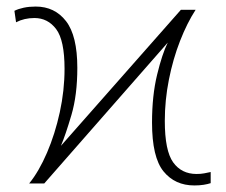

<svg xmlns="http://www.w3.org/2000/svg" viewBox="-20 -560 691 586"><path d="M69 0Q99 -37 123.5 -94Q148 -151 162.5 -217.5Q177 -284 177 -350Q177 -437 151.5 -471Q126 -505 85 -505Q54 -505 29 -492L24 -527Q36 -533 52.5 -536.5Q69 -540 89 -540Q147 -540 181.5 -495.5Q216 -451 216 -353Q216 -270 198 -209Q180 -148 166 -115L532 -530H577Q551 -490 529.5 -435Q508 -380 495.5 -317Q483 -254 483 -191Q483 -100 508.5 -64.5Q534 -29 580 -29Q593 -29 603.5 -31Q614 -33 623 -35V-1Q614 2 601.5 4Q589 6 573 6Q514 6 479 -37Q444 -80 444 -186Q444 -268 459.5 -332Q475 -396 492 -430L115 0Z"/></svg>

Font: Noto Sans ExtraLight
Style: Regular
Weight: 200
Designer: Monotype Design Team
Foundry: Monotype Imaging Inc.
Version: Version 2.007